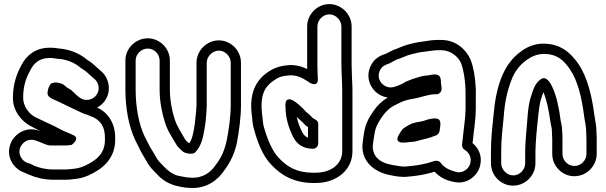

<svg xmlns="http://www.w3.org/2000/svg" viewBox="-20 -802 2956 937"><path d="M193 -101C201 -98 215 -92 226 -92H298C303 -92 309 -92 314 -93L330 -95C330 -95 374 -127 337 -143L310 -155H309C283 -165 258 -181 227 -195C218 -199 209 -203 201 -207L151 -231C122 -246 93 -284 93 -324C93 -383 107 -422 129 -461C146 -495 174 -519 221 -519H233C239 -519 260 -514 276 -514C316 -508 347 -493 370 -474C374 -471 377 -468 381 -466C401 -455 412 -441 436 -421L437 -420C461 -403 471 -367 451 -339C434 -315 398 -305 370 -325C358 -333 343 -347 328 -362C326 -364 324 -365 322 -366C310 -372 301 -379 295 -385C282 -398 234 -409 223 -386L218 -376C216 -373 214 -362 214 -362C213 -358 213 -355 212 -351C209 -329 234 -320 250 -313L276 -301C310 -285 340 -269 374 -254L390 -247C391 -247 391 -246 392 -246L406 -242C411 -240 415 -238 420 -236C462 -222 492 -192 492 -131V-130C496 -54 452 -20 392 8C365 19 357 20 327 23C318 24 309 25 301 25H239C199 25 170 16 145 6C131 -3 121 -5 114 -7C90 -15 66 -46 78 -80C87 -105 116 -129 152 -117C166 -112 181 -107 193 -101ZM233 -569H221C154 -569 109 -532 85 -485C62 -443 43 -392 43 -324C43 -261 85 -210 129 -187L179 -161L185 -159C181 -160 173 -163 168 -165C102 -187 46 -144 30 -97C8 -32 50 24 98 40C112 46 116 48 123 51C156 65 194 75 239 75H301C311 75 320 75 332 73C362 70 382 67 412 54C478 24 547 -27 542 -132C542 -199 508 -253 454 -277C467 -284 481 -295 491 -309C528 -361 511 -428 467 -460C450 -474 436 -492 407 -509C405 -511 405 -511 403 -512C371 -539 330 -557 282 -564H278C271 -564 250 -569 233 -569Z M642 -507C642 -538 669 -565 701 -565C733 -565 759 -538 759 -507V-366C759 -307 770 -253 784 -208C797 -163 823 -127 841 -96C847 -85 854 -81 865 -69C871 -62 881 -56 893 -54L903 -52H908H915C922 -52 929 -55 933 -59C966 -92 973 -142 980 -185C984 -205 989 -268 989 -290V-496C989 -527 1017 -555 1048 -555C1079 -555 1106 -527 1106 -496V-287C1106 -235 1096 -165 1087 -120C1077 -70 1060 -33 1035 0L1034 1C1010 38 970 69 912 65H910C889 65 869 59 846 55C818 46 805 35 783 14C761 -9 750 -18 739 -40C730 -56 719 -74 712 -85L685 -138C657 -198 642 -279 642 -366ZM592 -507V-366C592 -273 608 -185 641 -116L668 -62C676 -47 687 -29 695 -16C710 14 728 29 747 49C770 74 797 92 833 103C834 103 835 104 836 104C856 108 878 115 909 115C988 120 1044 76 1075 29C1103 -9 1126 -53 1137 -110C1146 -158 1156 -229 1156 -287V-496C1156 -555 1107 -605 1048 -605C989 -605 939 -555 939 -496V-290C939 -275 932 -205 930 -193C924 -154 918 -123 904 -103C896 -105 889 -116 884 -121C864 -156 843 -186 832 -222C819 -263 809 -313 809 -366V-507C809 -566 760 -615 701 -615C642 -615 592 -566 592 -507Z M1697 -454C1696 -470 1696 -484 1696 -497V-673C1696 -732 1646 -782 1587 -782C1528 -782 1479 -732 1479 -673V-497V-465C1455 -477 1422 -487 1386 -484C1343 -480 1313 -469 1283 -447C1224 -405 1198 -341 1208 -248C1212 -221 1211 -202 1218 -177C1235 -114 1259 -44 1305 3C1351 52 1414 91 1509 91C1520 91 1531 91 1541 90C1622 84 1700 30 1700 -64V-362C1700 -393 1697 -423 1697 -454ZM1650 -362V-64C1650 -4 1601 35 1537 40C1529 41 1519 41 1509 41C1428 41 1381 12 1341 -31C1307 -65 1282 -130 1266 -189C1262 -210 1262 -227 1258 -254C1250 -335 1270 -377 1313 -407C1338 -425 1353 -431 1390 -434C1425 -437 1455 -423 1480 -406L1492 -398C1492 -398 1535 -372 1531 -421C1530 -430 1530 -437 1530 -448C1529 -466 1529 -482 1529 -497V-673C1529 -704 1556 -732 1587 -732C1618 -732 1646 -704 1646 -673V-497C1646 -454 1650 -400 1650 -362ZM1504 -228 1494 -239C1487 -246 1477 -253 1473 -257L1460 -271C1459 -272 1459 -273 1458 -273C1447 -282 1432 -300 1409 -312C1409 -312 1373 -334 1373 -290V-288C1373 -222 1390 -175 1412 -131C1430 -98 1459 -76 1508 -76C1523 -76 1533 -90 1533 -101V-197C1533 -216 1515 -219 1504 -228ZM1483 -182V-130C1472 -135 1463 -142 1456 -155C1444 -179 1434 -202 1428 -232L1437 -223C1444 -216 1450 -211 1459 -203L1469 -192C1473 -188 1477 -186 1483 -182Z M2068 -434C2041 -433 2019 -424 2005 -420C1989 -416 1977 -409 1964 -405L1958 -402C1944 -392 1921 -383 1901 -377C1885 -373 1871 -376 1858 -383C1832 -398 1818 -431 1836 -462C1846 -479 1858 -485 1884 -494C1885 -494 1886 -496 1887 -496C1904 -505 1915 -512 1927 -515C1945 -521 1958 -528 1970 -532C1994 -539 2027 -548 2054 -550C2073 -552 2097 -557 2115 -557H2134C2179 -557 2216 -526 2230 -494C2244 -456 2252 -400 2252 -345V-272C2252 -229 2244 -184 2240 -142L2238 -121C2237 -111 2235 -105 2235 -97V-92C2235 -83 2241 -75 2247 -71C2267 -59 2283 -36 2275 -5C2269 21 2239 46 2205 37C2173 28 2147 16 2131 -7C2123 -18 2110 -19 2099 -16L2066 -6C2036 2 2003 7 1966 10C1942 13 1918 7 1895 3C1832 -7 1790 -42 1801 -106C1806 -138 1809 -166 1817 -184C1835 -223 1865 -268 1904 -287L1922 -296C1946 -309 1966 -315 1996 -320C2035 -326 2069 -342 2104 -342H2110C2125 -342 2135 -356 2135 -367V-369C2135 -378 2133 -390 2132 -397C2132 -404 2132 -411 2130 -419C2124 -447 2091 -438 2068 -434ZM1872 -326C1845 -310 1821 -287 1804 -262C1792 -245 1781 -229 1771 -205C1758 -177 1755 -144 1751 -114C1734 -15 1810 40 1886 53C1909 58 1941 64 1972 60C2010 57 2046 51 2080 42L2101 36C2125 62 2155 78 2192 85C2256 102 2311 57 2323 7C2335 -41 2315 -80 2286 -104C2286 -106 2288 -113 2288 -117L2290 -138C2294 -177 2302 -223 2302 -272V-344C2303 -356 2302 -369 2301 -384C2298 -430 2291 -474 2276 -512C2254 -562 2203 -607 2134 -607H2115C2091 -607 2066 -603 2049 -600C2017 -597 1982 -588 1956 -580C1938 -574 1925 -567 1913 -563C1894 -557 1879 -547 1866 -541C1839 -532 1811 -520 1793 -488C1752 -417 1800 -336 1872 -326ZM1960 -183C1960 -183 1948 -175 1947 -174C1937 -163 1932 -152 1927 -145C1927 -145 1900 -106 1948 -106H1950C1960 -106 1973 -108 1981 -109C2002 -109 2021 -115 2034 -119L2050 -123C2069 -127 2088 -133 2110 -142C2118 -146 2124 -155 2125 -162C2128 -186 2140 -224 2104 -224C2076 -224 2057 -215 2044 -211C2019 -206 1995 -204 1976 -192Z M2842 -123V-51C2842 -19 2815 8 2783 8C2752 8 2725 -19 2725 -51V-123C2725 -137 2724 -158 2723 -170C2722 -192 2718 -202 2716 -214C2709 -271 2697 -331 2676 -376C2669 -393 2647 -434 2620 -416C2587 -394 2580 -355 2571 -330C2554 -281 2554 -206 2548 -154C2546 -128 2543 -91 2543 -63V-5C2543 26 2516 54 2485 54C2454 54 2426 26 2426 -5V-63C2426 -120 2432 -172 2438 -230C2443 -302 2455 -357 2475 -409C2491 -453 2516 -485 2550 -509C2572 -525 2596 -537 2632 -539C2698 -539 2730 -509 2760 -466C2799 -411 2820 -324 2831 -232C2836 -200 2841 -183 2841 -152C2841 -141 2842 -131 2842 -123ZM2674 -146C2674 -138 2675 -129 2675 -123V-51C2675 8 2723 58 2783 58C2842 58 2892 9 2892 -51V-123C2892 -132 2892 -142 2891 -153C2891 -188 2885 -212 2881 -238C2869 -332 2847 -427 2800 -494C2765 -543 2717 -589 2631 -589C2586 -589 2548 -571 2520 -549C2434 -487 2399 -373 2388 -234C2382 -178 2376 -123 2376 -63V-5C2376 54 2424 104 2484 104C2544 104 2593 54 2593 -5V-63C2593 -87 2596 -124 2598 -150C2604 -202 2608 -275 2619 -314C2623 -327 2627 -341 2632 -352C2648 -315 2659 -260 2666 -208C2669 -188 2673 -178 2673 -169C2673 -162 2674 -156 2674 -146Z"/></svg>

Font: Blanket
Style: BlkOutline
Weight: 900
Foundry: Cannot Into Space Fonts
Version: Version 0.9